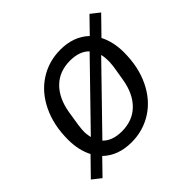

<svg xmlns="http://www.w3.org/2000/svg" viewBox="-147 -705 894 894"><g transform="rotate(-45 300.0 -258.0)"><path d="M91 -85Q64 -137 64 -206Q64 -302 99.5 -375.5Q135 -449 197 -488.5Q259 -528 335 -528Q423 -528 477 -476L549 -550L592 -516L509 -431Q536 -379 536 -310Q536 -214 500.5 -140.5Q465 -67 403 -27.5Q341 12 265 12Q177 12 123 -40L51 34L8 0ZM158 -294Q143 -207 143 -183Q143 -178 143 -173Q143 -168 144 -163Q146 -147 148 -140L426 -426Q393 -460 331 -460Q260 -460 215.5 -416Q171 -372 158 -294ZM442 -222 452 -282Q455 -296 457 -326Q457 -360 452 -376L174 -90Q207 -56 269 -56Q340 -56 384.5 -100Q429 -144 442 -222Z"/></g></svg>

Font: iA Writer Mono V
Style: Regular
Weight: 400
Italic angle: -9.5°
Designer: Mike Abbink, Paul van der Laan, Pieter van Rosmalen
Foundry: Bold Monday
Version: Version 2.000